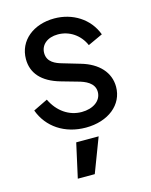

<svg xmlns="http://www.w3.org/2000/svg" viewBox="-119 -628 749 951"><g transform="rotate(-15 255.5 -152.5)"><path d="M265 12C380 12 461 -53 461 -145C461 -219 409 -275 322 -300L234 -326C202 -335 160 -351 160 -398C160 -440 195 -470 249 -470C308 -470 360 -435 384 -379L460 -414C428 -500 346 -551 252 -551C146 -551 65 -488 65 -392C65 -322 108 -268 205 -241L286 -218C319 -209 367 -191 367 -144C367 -98 323 -68 265 -68C200 -68 144 -107 113 -172L39 -136C72 -45 157 12 265 12ZM160 246H247L314 70H199Z"/></g></svg>

Font: Mluvka Medium
Style: Regular
Weight: 500
Designer: Modified by Jiří Krblich, Original typeface by Gumpita Rahayu
Foundry: Gumpita Rahayu & Jiří Krblich
Version: Version 2.000;Glyphs 3.1.1 (3134)